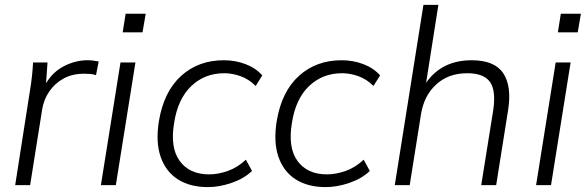

<svg xmlns="http://www.w3.org/2000/svg" viewBox="-20 -756 2394 784"><path d="M42 0 102 -384Q112 -442 115 -501H174L168 -416Q196 -463 242.5 -486.5Q289 -510 337 -510Q350 -510 361 -508.5Q372 -507 383 -505L372 -449Q361 -453 349 -454Q337 -455 323 -455Q275 -455 239 -435Q203 -415 180.5 -381.5Q158 -348 152 -308L103 0Z M481 -624 493 -700H575L562 -624ZM392 0 472 -501H533L453 0Z M829 8Q756 8 706.5 -23.5Q657 -55 636 -115.5Q615 -176 629 -262Q649 -382 719.5 -446Q790 -510 894 -510Q941 -510 983 -494Q1025 -478 1051 -448L1024 -405Q996 -433 962 -445Q928 -457 896 -457Q816 -457 761 -404.5Q706 -352 691 -254Q674 -153 714 -98.5Q754 -44 834 -44Q871 -44 910.5 -58Q950 -72 984 -104L1009 -58Q977 -27 926.5 -9.5Q876 8 829 8Z M1310 8Q1237 8 1187.5 -23.5Q1138 -55 1117 -115.5Q1096 -176 1110 -262Q1130 -382 1200.5 -446Q1271 -510 1375 -510Q1422 -510 1464 -494Q1506 -478 1532 -448L1505 -405Q1477 -433 1443 -445Q1409 -457 1377 -457Q1297 -457 1242 -404.5Q1187 -352 1172 -254Q1155 -153 1195 -98.5Q1235 -44 1315 -44Q1352 -44 1391.5 -58Q1431 -72 1465 -104L1490 -58Q1458 -27 1407.5 -9.5Q1357 8 1310 8Z M1592 0 1709 -736H1770L1720 -418Q1784 -510 1906 -510Q1999 -510 2034.5 -457.5Q2070 -405 2055 -308L2006 0H1945L1994 -306Q2006 -388 1980 -422.5Q1954 -457 1888 -457Q1811 -457 1761 -411Q1711 -365 1699 -289L1653 0Z M2258 -624 2270 -700H2352L2339 -624ZM2169 0 2249 -501H2310L2230 0Z"/></svg>

Font: Mulish Light
Style: Italic
Weight: 300
Italic angle: -9°
Designer: Vernon Adams
Foundry: Vernon Adams
Version: Version 3.603; ttfautohint (v1.8.3)